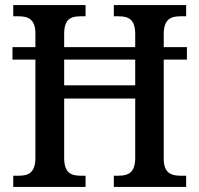

<svg xmlns="http://www.w3.org/2000/svg" viewBox="-20 -734 783 754"><path d="M32 0H316V-44H297C259 -44 232 -55 232 -114V-347H511V-114C511 -55 483 -44 445 -44H427V0H711V-44H689C653 -44 623 -54 623 -110V-500H714V-549H623V-600C623 -660 652 -670 689 -670H711V-714H427V-670H445C483 -670 511 -660 511 -600V-549H232V-601C232 -660 259 -670 297 -670H316V-714H32V-670H52C89 -670 119 -660 119 -603V-549H29V-500H119V-114C119 -55 91 -44 54 -44H32ZM232 -399V-500H511V-399Z"/></svg>

Font: Noto Serif Tamil SemiCondensed Medium
Style: Regular
Weight: 500
Width: 4
Designer: Indian Type Foundry, Tom Grace, and the Monotype Design Team
Foundry: Monotype Imaging Inc.
Version: Version 2.004